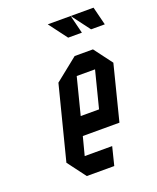

<svg xmlns="http://www.w3.org/2000/svg" viewBox="-127 -744 673 821"><g transform="rotate(-20 209.5 -333.5)"><path d="M270.8 -83.3 250 0H125L62.5 -83.3L147.5 -416.7L251.7 -500H335L397.5 -416.7L334.2 -166.7H167.5L145.8 -83.3ZM188.3 -250H271.7L314.2 -416.7H230.8ZM315 -583.3H252.5L190 -666.7H294.2ZM419.2 -583.3H356.7L294.2 -666.7H398.3Z"/></g></svg>

Font: Yulong
Style: Italic
Weight: 400
Italic angle: -14.25°
Designer: GGBotNet
Foundry: f0n7.com
Version: 1.00